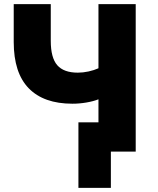

<svg xmlns="http://www.w3.org/2000/svg" viewBox="-20 -739 768 936"><path d="M333 -233.4Q193.4 -233.4 120.1 -308.6Q46.9 -383.8 46.9 -534.2V-718.8H227.5V-540Q227.5 -457 259.3 -420.9Q291 -384.8 359.4 -384.8Q384.8 -384.8 411.6 -390.6Q438.5 -396.5 460 -406.2V-718.8H641.6V0H520.5V176.8H362.3V-142.6H460V-254.9Q435.5 -245.1 401.4 -239.3Q367.2 -233.4 333 -233.4Z"/></svg>

Font: Min Sans Black
Style: Regular
Weight: 900
Designer: Jinseong-Kim, NotoSansCJK, Nunito
Foundry: Jinseong-Kim
Version: Version 1.000